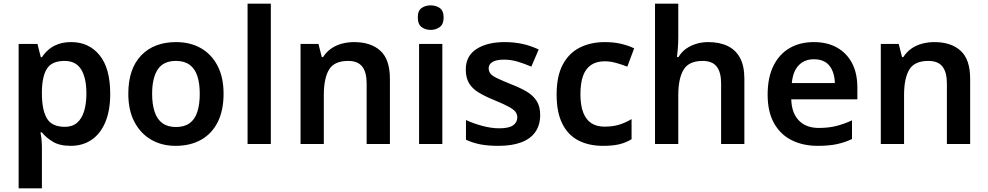

<svg xmlns="http://www.w3.org/2000/svg" viewBox="-20 -780 5352 1040"><path d="M366 -552Q461 -552 519 -481.5Q577 -411 577 -272Q577 -180 550 -117Q523 -54 475 -22Q427 10 363 10Q303 10 266 -12.5Q229 -35 207 -63H199Q203 -45 205 -22.5Q207 0 207 20V240H81V-542H183L201 -470H207Q222 -493 243.5 -511.5Q265 -530 295.5 -541Q326 -552 366 -552ZM330 -450Q263 -450 236 -410.5Q209 -371 207 -289V-273Q207 -186 233.5 -139.5Q260 -93 332 -93Q372 -93 397.5 -115Q423 -137 435.5 -177.5Q448 -218 448 -274Q448 -358 419.5 -404Q391 -450 330 -450Z M1191 -272Q1191 -182 1159.5 -119Q1128 -56 1069.5 -23Q1011 10 931 10Q857 10 799.5 -23Q742 -56 708.5 -119Q675 -182 675 -272Q675 -407 744.5 -479.5Q814 -552 934 -552Q1010 -552 1067.5 -519.5Q1125 -487 1158 -424.5Q1191 -362 1191 -272ZM804 -272Q804 -215 817.5 -174.5Q831 -134 859.5 -113Q888 -92 933 -92Q979 -92 1007.5 -113Q1036 -134 1049 -174.5Q1062 -215 1062 -272Q1062 -330 1048.5 -369.5Q1035 -409 1006.5 -429.5Q978 -450 933 -450Q865 -450 834.5 -404Q804 -358 804 -272Z M1447 0H1321V-760H1447Z M1898 -552Q1989 -552 2040.5 -505Q2092 -458 2092 -353V0H1966V-328Q1966 -389 1942 -419.5Q1918 -450 1866 -450Q1790 -450 1762 -402.5Q1734 -355 1734 -265V0H1608V-542H1705L1723 -471H1730Q1748 -499 1774 -517Q1800 -535 1832 -543.5Q1864 -552 1898 -552Z M2376 -542V0H2250V-542ZM2313 -751Q2341 -751 2362 -736.5Q2383 -722 2383 -685Q2383 -649 2362 -633.5Q2341 -618 2313 -618Q2284 -618 2263.5 -633.5Q2243 -649 2243 -685Q2243 -722 2263.5 -736.5Q2284 -751 2313 -751Z M2906 -157Q2906 -103 2880 -65.5Q2854 -28 2803.5 -9Q2753 10 2680 10Q2623 10 2582 2Q2541 -6 2504 -23V-130Q2544 -111 2593 -98Q2642 -85 2684 -85Q2736 -85 2759 -101Q2782 -117 2782 -144Q2782 -160 2773 -173Q2764 -186 2738 -200.5Q2712 -215 2659 -237Q2607 -258 2572.5 -279Q2538 -300 2520.5 -329.5Q2503 -359 2503 -404Q2503 -477 2561 -514.5Q2619 -552 2714 -552Q2764 -552 2808.5 -542.5Q2853 -533 2898 -512L2858 -419Q2821 -435 2784.5 -446Q2748 -457 2710 -457Q2669 -457 2648 -444.5Q2627 -432 2627 -410Q2627 -393 2637.5 -380.5Q2648 -368 2674.5 -355.5Q2701 -343 2750 -323Q2799 -304 2833.5 -283.5Q2868 -263 2887 -233Q2906 -203 2906 -157Z M3246 10Q3169 10 3112.5 -19.5Q3056 -49 3025.5 -110.5Q2995 -172 2995 -268Q2995 -368 3028.5 -430.5Q3062 -493 3121 -522.5Q3180 -552 3256 -552Q3307 -552 3347 -542Q3387 -532 3415 -518L3378 -419Q3347 -431 3316 -439.5Q3285 -448 3256 -448Q3211 -448 3181.5 -428Q3152 -408 3138 -368.5Q3124 -329 3124 -269Q3124 -211 3138.5 -172Q3153 -133 3182 -113.5Q3211 -94 3254 -94Q3300 -94 3335 -105Q3370 -116 3401 -135V-26Q3370 -7 3334.5 1.5Q3299 10 3246 10Z M3654 -579Q3654 -547 3651.5 -516.5Q3649 -486 3647 -471H3655Q3672 -499 3697 -516.5Q3722 -534 3752.5 -543Q3783 -552 3816 -552Q3877 -552 3921 -531Q3965 -510 3988.5 -466.5Q4012 -423 4012 -353V0H3886V-328Q3886 -389 3862 -419.5Q3838 -450 3786 -450Q3711 -450 3682.5 -402Q3654 -354 3654 -265V0H3528V-760H3654Z M4388 -552Q4461 -552 4513.5 -522.5Q4566 -493 4595 -438.5Q4624 -384 4624 -306V-242H4266Q4268 -168 4307 -127.5Q4346 -87 4415 -87Q4468 -87 4509.5 -97.5Q4551 -108 4595 -128V-27Q4555 -8 4512 1Q4469 10 4409 10Q4330 10 4268.5 -20.5Q4207 -51 4172.5 -113Q4138 -175 4138 -267Q4138 -360 4169.5 -423.5Q4201 -487 4257 -519.5Q4313 -552 4388 -552ZM4388 -459Q4338 -459 4306.5 -426.5Q4275 -394 4269 -330H4502Q4501 -387 4473.5 -423Q4446 -459 4388 -459Z M5041 -552Q5132 -552 5183.5 -505Q5235 -458 5235 -353V0H5109V-328Q5109 -389 5085 -419.5Q5061 -450 5009 -450Q4933 -450 4905 -402.5Q4877 -355 4877 -265V0H4751V-542H4848L4866 -471H4873Q4891 -499 4917 -517Q4943 -535 4975 -543.5Q5007 -552 5041 -552Z"/></svg>

Font: Noto Sans Cham SemiBold
Style: Regular
Weight: 600
Version: Version 2.002